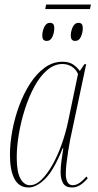

<svg xmlns="http://www.w3.org/2000/svg" viewBox="-20 -819 433 849"><path d="M382 -799 378 -779H180L184 -799ZM312 -638Q304 -638 298.5 -643Q293 -648 293 -664Q293 -673 296.5 -686Q300 -699 307.5 -708.5Q315 -718 327 -718Q336 -718 341 -713Q346 -708 346 -692Q346 -676 338 -657Q330 -638 312 -638ZM186 -638Q178 -638 172.5 -643Q167 -648 167 -664Q167 -673 170.5 -686Q174 -699 181.5 -708.5Q189 -718 201 -718Q210 -718 215 -713Q220 -708 220 -694Q220 -676 212 -657Q204 -638 186 -638ZM106 10Q64 10 44 -28Q24 -66 24 -134Q24 -185 34.5 -241.5Q45 -298 65 -352Q85 -406 113.5 -450Q142 -494 178 -520Q214 -546 256 -546Q285 -546 303 -534Q321 -522 333 -505L353 -535H361L290 -200Q286 -179 281.5 -151Q277 -123 274 -96.5Q271 -70 271 -52Q271 0 302 0Q316 0 330.5 -9.5Q345 -19 362 -38L368 -31Q352 -12 335 -1Q318 10 298 10Q270 10 259 -9Q248 -28 248 -58Q248 -82 252 -110Q256 -138 260 -163H257Q218 -66 179.5 -28Q141 10 106 10ZM112 0Q138 0 163 -24Q188 -48 211 -88.5Q234 -129 252 -179Q270 -229 281 -281L325 -492Q315 -514 296.5 -525Q278 -536 256 -536Q220 -536 188.5 -509Q157 -482 132.5 -437Q108 -392 90.5 -337.5Q73 -283 63.5 -227Q54 -171 54 -123Q54 -58 70.5 -29Q87 0 112 0Z"/></svg>

Font: Noto Serif Display ExtraCondensed Thin
Style: Italic
Weight: 100
Width: 2
Italic angle: -12°
Designer: Monotype Design Team
Foundry: Monotype Imaging Inc.
Version: Version 2.009